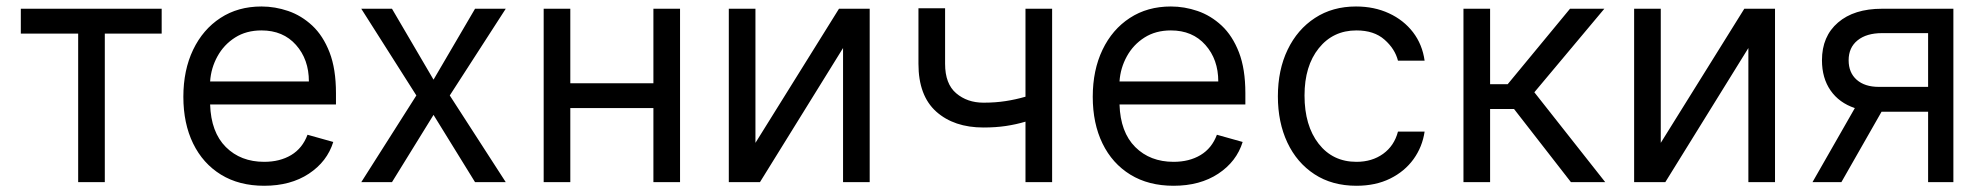

<svg xmlns="http://www.w3.org/2000/svg" viewBox="-20 -573 6242 604"><path d="M309.7 0H225.9V-467.3H45.5V-545.5H488.6V-467.3H309.7Z M811.1 11.4Q732.2 11.4 675.2 -23.6Q618.3 -58.6 587.5 -121.6Q556.8 -184.7 556.8 -268.5Q556.8 -352.3 587.5 -416.4Q618.3 -480.5 673.5 -516.5Q728.7 -552.6 802.6 -552.6Q845.2 -552.6 886.7 -538.4Q928.3 -524.1 962.4 -492.4Q996.4 -460.6 1016.7 -408.4Q1036.9 -356.2 1036.9 -279.8V-244.3H641Q643.8 -157 690.5 -110.4Q737.2 -63.9 811.1 -63.9Q860.4 -63.9 896 -85.2Q931.5 -106.5 947.4 -149.1L1028.4 -126.4Q1009.2 -64.6 951.7 -26.6Q894.2 11.4 811.1 11.4ZM951.7 -316.8Q951.7 -386 911.2 -431.6Q870.7 -477.3 802.6 -477.3Q754.6 -477.3 719.5 -454.9Q684.3 -432.5 664.1 -395.8Q643.8 -359 641 -316.8Z M1571 0H1474.4L1343.8 -211.6L1213.1 0H1116.5L1289.8 -272.7L1116.5 -545.5H1213.1L1343.8 -322.4L1474.4 -545.5H1571L1394.9 -272.7Z M2119.3 0H2035.5V-233H1774.1V0H1690.3V-545.5H1774.1V-311.1H2035.5V-545.5H2119.3Z M2715.9 0H2632.1V-421.9L2370.7 0H2272.7V-545.5H2356.5V-123.6L2619.3 -545.5H2715.9Z M3289.8 0H3206V-190.3Q3176.5 -181.5 3144.5 -176.7Q3112.6 -171.9 3073.9 -171.9Q2981.2 -171.9 2925.2 -221.9Q2869.3 -272 2869.3 -372.2V-546.9H2953.1V-372.2Q2953.1 -309.3 2987.9 -279.7Q3022.7 -250 3073.9 -250Q3111.5 -250 3143.5 -255Q3175.4 -259.9 3206 -268.8V-545.5H3289.8Z M3671.9 11.4Q3593 11.4 3536 -23.6Q3479 -58.6 3448.3 -121.6Q3417.6 -184.7 3417.6 -268.5Q3417.6 -352.3 3448.3 -416.4Q3479 -480.5 3534.3 -516.5Q3589.5 -552.6 3663.4 -552.6Q3706 -552.6 3747.5 -538.4Q3789.1 -524.1 3823.2 -492.4Q3857.2 -460.6 3877.5 -408.4Q3897.7 -356.2 3897.7 -279.8V-244.3H3501.8Q3504.6 -157 3551.3 -110.4Q3598 -63.9 3671.9 -63.9Q3721.2 -63.9 3756.7 -85.2Q3792.3 -106.5 3808.2 -149.1L3889.2 -126.4Q3870 -64.6 3812.5 -26.6Q3755 11.4 3671.9 11.4ZM3812.5 -316.8Q3812.5 -386 3772 -431.6Q3731.5 -477.3 3663.4 -477.3Q3615.4 -477.3 3580.3 -454.9Q3545.1 -432.5 3524.9 -395.8Q3504.6 -359 3501.8 -316.8Z M4247.2 11.4Q4170.5 11.4 4115.1 -24.9Q4059.7 -61.1 4029.8 -124.6Q4000 -188.2 4000 -269.9Q4000 -353 4030.7 -416.7Q4061.4 -480.5 4116.7 -516.5Q4171.9 -552.6 4245.7 -552.6Q4303.3 -552.6 4349.4 -531.2Q4395.6 -509.9 4425.1 -471.6Q4454.5 -433.2 4461.6 -382.1H4377.8Q4368.3 -419.4 4335.4 -448.3Q4302.6 -477.3 4247.2 -477.3Q4173.7 -477.3 4128.7 -421.3Q4083.8 -365.4 4083.8 -272.7Q4083.8 -177.9 4128.2 -120.9Q4172.6 -63.9 4247.2 -63.9Q4296.2 -63.9 4331.1 -89.1Q4366.1 -114.3 4377.8 -159.1H4461.6Q4454.5 -110.8 4426.7 -72.3Q4398.8 -33.7 4353.2 -11.2Q4307.5 11.4 4247.2 11.4Z M5029.8 0H4921.9L4742.9 -230.1H4667.6V0H4583.8V-545.5H4667.6V-308.2H4723L4919 -545.5H5027L4806.8 -282.7Z M5563.9 0H5480.1V-421.9L5218.8 0H5120.7V-545.5H5204.5V-123.6L5467.3 -545.5H5563.9Z M6125 0H6045.5V-221.6H5899.1L5772.7 0H5681.8L5815 -233Q5765.6 -249.6 5738.6 -288.5Q5711.6 -327.4 5711.6 -383.5Q5711.6 -458.8 5762.1 -502.1Q5812.5 -545.5 5900.6 -545.5H6125ZM6045.5 -299.7V-468.8H5900.6Q5851.6 -468.8 5823.5 -446Q5795.5 -423.3 5795.5 -383.5Q5795.5 -344.5 5820.8 -322.1Q5846.2 -299.7 5890.6 -299.7Z"/></svg>

Font: Linik Sans
Style: Regular
Weight: 400
Designer: Rasmus Andersson (font), Marc Monis (original base), Kil Hyung-jin (Pretendard portions), Cristiano Sobral (main changes
Foundry: rsms
Version: Version 3.018;May 31, 2022;FontCreator 14.0.0.2814 64-bit; t